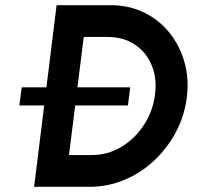

<svg xmlns="http://www.w3.org/2000/svg" viewBox="-20 -723 762 743"><path d="M703 -346Q694 -275 661 -212.5Q628 -150 577 -102Q526 -54 461.5 -27Q397 0 326 0H112L199 -703H407Q479 -703 537.5 -674.5Q596 -646 636 -596Q676 -546 694 -482Q712 -418 703 -346ZM580 -358Q588 -421 566.5 -471.5Q545 -522 501 -551Q457 -580 397 -580H304L247 -123H336Q397 -123 449.5 -154.5Q502 -186 537 -239.5Q572 -293 580 -358ZM475 -315H55L64 -385H484Z"/></svg>

Font: Kulim Park
Style: Bold Italic
Weight: 700
Italic angle: -8°
Designer: Noponies / Dale Sattler
Foundry: Noponies
Version: Version 1.000; ttfautohint (v1.8.3)